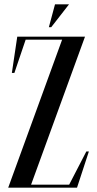

<svg xmlns="http://www.w3.org/2000/svg" viewBox="-20 -870 450 890"><path d="M235 -850 206.5 -744H217.5L300 -850ZM300.6 -14H124.1L374 -700H60L35 -532H46.7L98.9 -686H267.9L18 0H337L392 -168H380.3Z"/></svg>

Font: Picaflor 36 pt
Style: Regular
Weight: 400
Designer: Ariel Martín Pérez
Foundry: Tunera Type Foundry
Version: Version 1.000;hotconv 1.0.109;makeotfexe 2.5.65596